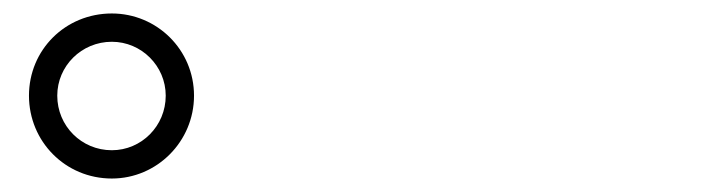

<svg xmlns="http://www.w3.org/2000/svg" viewBox="-20 -872 1040 285"><path d="M146 -607C213 -607 268 -662 268 -730C268 -798 213 -852 146 -852C77 -852 23 -798 23 -730C23 -662 77 -607 146 -607ZM146 -810C190 -810 226 -774 226 -730C226 -685 190 -649 146 -649C101 -649 65 -685 65 -730C65 -774 101 -810 146 -810Z"/></svg>

Font: Source Han Serif
Style: Bold
Weight: 700
Designer: Ryoko NISHIZUKA 西塚涼子 (kana & ideographs); Frank Grießhammer (Latin, Greek & Cyrillic); Wenlong ZHANG 张文龙 (bopomofo); San
Foundry: Adobe Systems Incorporated
Version: Version 1.001;PS 1.001;hotconv 16.6.54;makeotf.lib2.5.65590